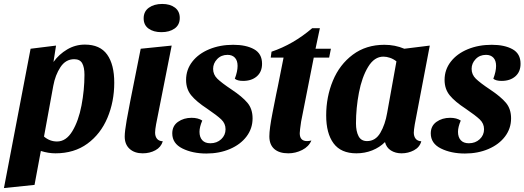

<svg xmlns="http://www.w3.org/2000/svg" viewBox="-43 -757 2658 973"><path d="M387 -531Q464 -531 500 -480.5Q536 -430 536 -338Q536 -242 501.5 -160Q467 -78 400 -29Q333 20 238 20Q202 20 164 8L132 180L-23 196L112 -510L241 -526L228 -443Q256 -482 297.5 -506.5Q339 -531 387 -531ZM246 -40Q292 -40 323.5 -92Q355 -144 370 -222.5Q385 -301 385 -378Q385 -416 373.5 -436.5Q362 -457 333 -457Q290 -457 263.5 -417Q237 -377 227 -322L180 -65Q209 -40 246 -40Z M868 -666Q868 -631 842 -612.5Q816 -594 775 -594Q735 -594 710 -612Q685 -630 685 -664Q685 -699 711.5 -718Q738 -737 779 -737Q819 -737 843.5 -718.5Q868 -700 868 -666ZM743 -85Q743 -66 752.5 -54Q762 -42 782 -41Q773 -11 744.5 4.5Q716 20 680 20Q639 20 614 -2.5Q589 -25 589 -65Q589 -91 599 -148Q609 -205 617 -244L670 -510L827 -526L748 -127Q743 -100 743 -85Z M1007 -206Q952 -242 926 -274Q900 -306 900 -352Q900 -404 931.5 -444.5Q963 -485 1017.5 -507.5Q1072 -530 1139 -530Q1204 -530 1244.5 -507.5Q1285 -485 1285 -434Q1285 -393 1258.5 -370Q1232 -347 1189 -347Q1160 -347 1147 -358Q1161 -395 1161 -423Q1161 -450 1147.5 -464.5Q1134 -479 1110 -479Q1078 -479 1057.5 -457.5Q1037 -436 1037 -408Q1037 -379 1058.5 -358Q1080 -337 1131 -303Q1185 -267 1211 -236Q1237 -205 1237 -157Q1237 -106 1206.5 -65.5Q1176 -25 1122.5 -2Q1069 21 1003 21Q933 21 881.5 -4.5Q830 -30 830 -81Q830 -119 859 -139.5Q888 -160 928 -160Q961 -160 982 -146Q968 -113 968 -89Q968 -62 982 -46.5Q996 -31 1023 -31Q1056 -31 1078 -51.5Q1100 -72 1100 -102Q1100 -131 1078.5 -151.5Q1057 -172 1007 -206Z M1625 -465H1547L1483 -141Q1476 -94 1476 -82Q1476 -42 1513 -42Q1523 -42 1535 -45Q1522 -14 1488.5 3Q1455 20 1418 20Q1372 20 1347 -2Q1322 -24 1322 -66Q1322 -104 1338 -185Q1354 -266 1357 -281L1365 -319L1394 -465H1329L1333 -495Q1443 -532 1539 -614H1578L1556 -510H1634Z M2054 -85Q2054 -66 2063.5 -54Q2073 -42 2092 -41Q2084 -11 2055 4.5Q2026 20 1992 20Q1961 20 1938 5.5Q1915 -9 1908 -37Q1881 -10 1843.5 5Q1806 20 1763 20Q1685 20 1647.5 -30.5Q1610 -81 1610 -172Q1610 -266 1644 -348Q1678 -430 1745 -480Q1812 -530 1905 -530Q1959 -530 2006 -510L2135 -526L2059 -127Q2054 -97 2054 -85ZM1900 -470Q1854 -470 1822.5 -418Q1791 -366 1776 -287.5Q1761 -209 1761 -132Q1761 -92 1774 -67Q1787 -42 1817 -42Q1860 -42 1884.5 -84Q1909 -126 1919 -185L1966 -446Q1951 -458 1933.5 -464Q1916 -470 1900 -470Z M2317 -206Q2262 -242 2236 -274Q2210 -306 2210 -352Q2210 -404 2241.5 -444.5Q2273 -485 2327.5 -507.5Q2382 -530 2449 -530Q2514 -530 2554.5 -507.5Q2595 -485 2595 -434Q2595 -393 2568.5 -370Q2542 -347 2499 -347Q2470 -347 2457 -358Q2471 -395 2471 -423Q2471 -450 2457.5 -464.5Q2444 -479 2420 -479Q2388 -479 2367.5 -457.5Q2347 -436 2347 -408Q2347 -379 2368.5 -358Q2390 -337 2441 -303Q2495 -267 2521 -236Q2547 -205 2547 -157Q2547 -106 2516.5 -65.5Q2486 -25 2432.5 -2Q2379 21 2313 21Q2243 21 2191.5 -4.5Q2140 -30 2140 -81Q2140 -119 2169 -139.5Q2198 -160 2238 -160Q2271 -160 2292 -146Q2278 -113 2278 -89Q2278 -62 2292 -46.5Q2306 -31 2333 -31Q2366 -31 2388 -51.5Q2410 -72 2410 -102Q2410 -131 2388.5 -151.5Q2367 -172 2317 -206Z"/></svg>

Font: Sansita
Style: Bold Italic
Weight: 700
Italic angle: -11°
Designer: Pablo Cosgaya
Foundry: Omnibus-Type
Version: Version 1.006